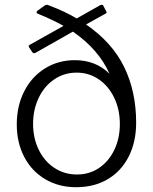

<svg xmlns="http://www.w3.org/2000/svg" viewBox="-20 -771 638 801"><path d="M297 10Q225 10 168.5 -23.5Q112 -57 81 -116.5Q50 -176 50 -252Q50 -329 81 -390Q112 -451 167.5 -485.5Q223 -520 292 -520Q380 -520 437 -463Q391 -566 284 -639L127 -550Q125 -549 122 -549Q117 -549 113 -556L103 -571Q96 -580 104 -584L245 -663Q197 -690 137 -714Q133 -716 132.5 -719Q132 -722 136 -726L165 -747Q167 -748 169.5 -749.5Q172 -751 175 -751Q180 -751 183 -749Q254 -722 300 -694L399 -750Q402 -751 405 -751Q408 -751 410 -749L423 -724Q427 -718 422 -715L339 -669Q448 -594 498 -491.5Q548 -389 548 -259Q548 -180 517.5 -119Q487 -58 430.5 -24Q374 10 297 10ZM480 -254Q480 -314 456.5 -363Q433 -412 392 -440Q351 -468 300 -468Q248 -468 206.5 -440Q165 -412 141.5 -363Q118 -314 118 -254Q118 -195 141.5 -146.5Q165 -98 207 -70.5Q249 -43 301 -43Q353 -43 393.5 -70.5Q434 -98 457 -146Q480 -194 480 -254Z"/></svg>

Font: Libre Franklin Light
Style: Regular
Weight: 300
Designer: Pablo Impallari, Rodrigo Fuenzalida
Foundry: Impallari Type
Version: Version 1.002; ttfautohint (v1.5)